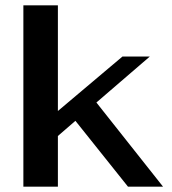

<svg xmlns="http://www.w3.org/2000/svg" viewBox="-20 -703 648 723"><path d="M462 0 264 -248 198 -191V0H68V-683H198V-285L441 -490H544L343 -317L594 0Z"/></svg>

Font: Fahkwang SemiBold
Style: Regular
Weight: 600
Designer: Suppakit Chalermlarp | Katatrad Co.,Ltd.
Foundry: Cadson Demak Co.,Ltd.
Version: Version 1.000; ttfautohint (v1.6)